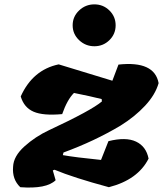

<svg xmlns="http://www.w3.org/2000/svg" viewBox="-20 -858 747 880"><path d="M510 -742Q510 -702 481.5 -674Q453 -646 412.5 -646Q372 -646 342.5 -674Q313 -702 313 -742Q313 -782 342.5 -810Q372 -838 412.5 -838Q453 -838 481.5 -810Q510 -782 510 -742ZM249 -563 495 -488 523 -562Q688 -580 707 -477Q692 -424 645 -373.5Q598 -323 532 -282Q413 -211 271 -159L268 -147Q324 -137 443 -125Q444 -127 477 -211Q557 -231 603.5 -209Q650 -187 661 -131Q612 -34 479 0Q316 -44 230 -80L222 -77L235 -32Q193 9 73 0Q35 -36 40 -94Q42 -142 92 -187Q142 -232 204 -261Q399 -352 447 -393L446 -404Q394 -417 319 -432Q288 -401 265 -335Q178 -327 134 -346Q90 -365 75 -416Q130 -538 249 -563Z"/></svg>

Font: Tillana ExtraBold
Style: Regular
Weight: 800
Designer: Lipi Raval (Devanagari, Latin), Jonny Pinhorn (Latin)
Foundry: Indian Type Foundry
Version: Version 2.003;PS 1.0;hotconv 1.0.79;makeotf.lib2.5.61930; tt